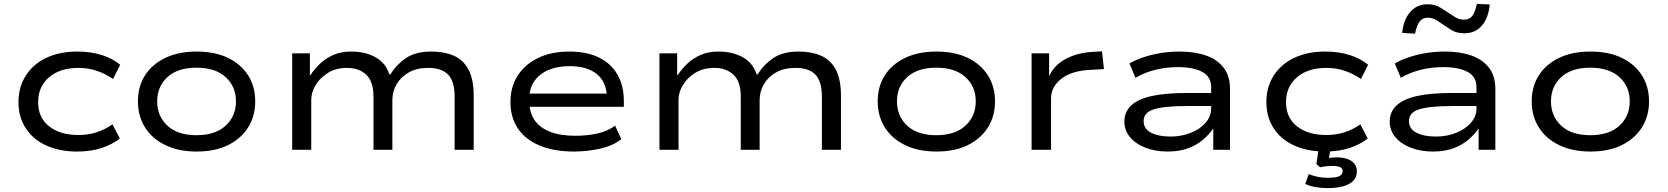

<svg xmlns="http://www.w3.org/2000/svg" viewBox="-20 -770 8572 987"><path d="M376 9Q286 9 218 -22Q150 -53 112.5 -110.5Q75 -168 75 -245Q75 -323 113 -382Q151 -441 219 -473Q287 -505 377 -505Q447 -505 503.5 -487Q560 -469 598 -437L561 -364Q524 -390 479.5 -405.5Q435 -421 384 -421Q289 -421 232.5 -373Q176 -325 176 -245Q176 -165 232.5 -120.5Q289 -76 383 -76Q435 -76 479.5 -91Q524 -106 558 -131L596 -58Q557 -27 502 -9Q447 9 376 9Z M991 9Q898 9 830 -24Q762 -57 725.5 -115Q689 -173 689 -249Q689 -325 725.5 -382.5Q762 -440 830 -472.5Q898 -505 990 -505Q1085 -505 1152 -472.5Q1219 -440 1255.5 -382.5Q1292 -325 1292 -249Q1292 -173 1255.5 -115Q1219 -57 1152 -24Q1085 9 991 9ZM990 -75Q1087 -75 1140 -124Q1193 -173 1193 -249Q1193 -325 1140 -373.5Q1087 -422 990 -422Q893 -422 840.5 -373.5Q788 -325 788 -249Q788 -173 840.5 -124Q893 -75 990 -75Z M1482 0V-496H1573V-384H1576Q1596 -415 1625 -442.5Q1654 -470 1693.5 -487.5Q1733 -505 1784 -505Q1859 -505 1911.5 -475Q1964 -445 1981 -388H1987Q2017 -437 2066.5 -471Q2116 -505 2198 -505Q2263 -505 2312 -484Q2361 -463 2388 -413Q2415 -363 2415 -279V0H2317V-273Q2317 -352 2283.5 -386.5Q2250 -421 2181 -421Q2123 -421 2082 -398Q2041 -375 2019 -337.5Q1997 -300 1997 -255V0H1900V-273Q1900 -351 1862.5 -386Q1825 -421 1764 -421Q1707 -421 1666 -395.5Q1625 -370 1602.5 -332.5Q1580 -295 1580 -258V0Z M2930 9Q2830 9 2756 -21Q2682 -51 2643 -108.5Q2604 -166 2604 -246Q2604 -322 2640.5 -380Q2677 -438 2745 -471.5Q2813 -505 2908 -505Q2997 -505 3059.5 -474Q3122 -443 3154.5 -386Q3187 -329 3187 -250V-221H2676V-289H3125L3100 -267Q3099 -348 3048.5 -389Q2998 -430 2908 -430Q2847 -430 2801 -411Q2755 -392 2728 -354.5Q2701 -317 2701 -262V-250Q2701 -192 2728 -152.5Q2755 -113 2808 -92.5Q2861 -72 2938 -72Q2997 -72 3050 -83.5Q3103 -95 3142 -124L3174 -55Q3134 -22 3068 -6.5Q3002 9 2930 9Z M3370 0V-496H3461V-384H3464Q3484 -415 3513 -442.5Q3542 -470 3581.5 -487.5Q3621 -505 3672 -505Q3747 -505 3799.5 -475Q3852 -445 3869 -388H3875Q3905 -437 3954.5 -471Q4004 -505 4086 -505Q4151 -505 4200 -484Q4249 -463 4276 -413Q4303 -363 4303 -279V0H4205V-273Q4205 -352 4171.5 -386.5Q4138 -421 4069 -421Q4011 -421 3970 -398Q3929 -375 3907 -337.5Q3885 -300 3885 -255V0H3788V-273Q3788 -351 3750.5 -386Q3713 -421 3652 -421Q3595 -421 3554 -395.5Q3513 -370 3490.5 -332.5Q3468 -295 3468 -258V0Z M4794 9Q4701 9 4633 -24Q4565 -57 4528.5 -115Q4492 -173 4492 -249Q4492 -325 4528.5 -382.5Q4565 -440 4633 -472.5Q4701 -505 4793 -505Q4888 -505 4955 -472.5Q5022 -440 5058.5 -382.5Q5095 -325 5095 -249Q5095 -173 5058.5 -115Q5022 -57 4955 -24Q4888 9 4794 9ZM4793 -75Q4890 -75 4943 -124Q4996 -173 4996 -249Q4996 -325 4943 -373.5Q4890 -422 4793 -422Q4696 -422 4643.5 -373.5Q4591 -325 4591 -249Q4591 -173 4643.5 -124Q4696 -75 4793 -75Z M5283 0V-496H5373V-378Q5399 -435 5457.5 -466.5Q5516 -498 5591 -503L5645 -506L5655 -415L5571 -410Q5481 -403 5432 -362Q5383 -321 5383 -265V0Z M5982 9Q5918 9 5867.5 -11Q5817 -31 5788.5 -65.5Q5760 -100 5760 -145Q5760 -194 5794 -227Q5828 -260 5898.5 -276Q5969 -292 6081 -292H6224V-225H6086Q6022 -225 5978.5 -220.5Q5935 -216 5908.5 -207Q5882 -198 5870.5 -183Q5859 -168 5859 -147Q5859 -107 5898 -87.5Q5937 -68 5998 -68Q6053 -68 6101 -87Q6149 -106 6177.5 -139Q6206 -172 6206 -211V-323Q6206 -375 6161 -400Q6116 -425 6034 -425Q5976 -425 5920.5 -411.5Q5865 -398 5817 -370L5786 -444Q5822 -464 5864 -477.5Q5906 -491 5951.5 -498Q5997 -505 6044 -505Q6122 -505 6180 -484.5Q6238 -464 6270.5 -421.5Q6303 -379 6303 -312V0H6217V-109V-110Q6196 -79 6164 -51.5Q6132 -24 6087 -7.5Q6042 9 5982 9Z M6791 9Q6701 9 6633 -22Q6565 -53 6527.5 -110.5Q6490 -168 6490 -245Q6490 -323 6528 -382Q6566 -441 6634 -473Q6702 -505 6792 -505Q6862 -505 6918.5 -487Q6975 -469 7013 -437L6976 -364Q6939 -390 6894.5 -405.5Q6850 -421 6799 -421Q6704 -421 6647.5 -373Q6591 -325 6591 -245Q6591 -165 6647.5 -120.5Q6704 -76 6798 -76Q6850 -76 6894.5 -91Q6939 -106 6973 -131L7011 -58Q6972 -27 6917 -9Q6862 9 6791 9ZM6804 197Q6773 197 6741.5 191.5Q6710 186 6690 175L6708 125Q6734 135 6755.5 139.5Q6777 144 6806 144Q6846 144 6864 136Q6882 128 6882 110Q6882 95 6868.5 89Q6855 83 6830 83Q6817 83 6799.5 84.5Q6782 86 6766 90L6747 73L6761 -20H6822L6809 59L6782 48Q6802 43 6819 41Q6836 39 6852 39Q6883 39 6906 47Q6929 55 6942 71Q6955 87 6955 111Q6955 140 6937 159Q6919 178 6885 187.5Q6851 197 6804 197Z M7346 9Q7282 9 7231.5 -11Q7181 -31 7152.5 -65.5Q7124 -100 7124 -145Q7124 -194 7158 -227Q7192 -260 7262.5 -276Q7333 -292 7445 -292H7588V-225H7450Q7386 -225 7342.5 -220.5Q7299 -216 7272.5 -207Q7246 -198 7234.5 -183Q7223 -168 7223 -147Q7223 -107 7262 -87.5Q7301 -68 7362 -68Q7417 -68 7465 -87Q7513 -106 7541.5 -139Q7570 -172 7570 -211V-323Q7570 -375 7525 -400Q7480 -425 7398 -425Q7340 -425 7284.5 -411.5Q7229 -398 7181 -370L7150 -444Q7186 -464 7228 -477.5Q7270 -491 7315.5 -498Q7361 -505 7408 -505Q7486 -505 7544 -484.5Q7602 -464 7634.5 -421.5Q7667 -379 7667 -312V0H7581V-109V-110Q7560 -79 7528 -51.5Q7496 -24 7451 -7.5Q7406 9 7346 9ZM7254 -597 7188 -601Q7195 -669 7229.5 -708.5Q7264 -748 7318 -748Q7358 -748 7384 -731Q7410 -714 7428 -703Q7441 -695 7460.5 -682Q7480 -669 7505 -669Q7534 -669 7548.5 -688Q7563 -707 7572 -750L7638 -747Q7632 -678 7598 -638.5Q7564 -599 7508 -599Q7467 -599 7440.5 -616Q7414 -633 7398 -644Q7384 -653 7364.5 -666Q7345 -679 7320 -679Q7293 -679 7278 -659.5Q7263 -640 7254 -597Z M8156 9Q8063 9 7995 -24Q7927 -57 7890.5 -115Q7854 -173 7854 -249Q7854 -325 7890.5 -382.5Q7927 -440 7995 -472.5Q8063 -505 8155 -505Q8250 -505 8317 -472.5Q8384 -440 8420.5 -382.5Q8457 -325 8457 -249Q8457 -173 8420.5 -115Q8384 -57 8317 -24Q8250 9 8156 9ZM8155 -75Q8252 -75 8305 -124Q8358 -173 8358 -249Q8358 -325 8305 -373.5Q8252 -422 8155 -422Q8058 -422 8005.5 -373.5Q7953 -325 7953 -249Q7953 -173 8005.5 -124Q8058 -75 8155 -75Z"/></svg>

Font: Nunito Sans 7pt Expanded
Style: Regular
Weight: 400
Width: 7
Designer: Vernon Adams
Foundry: Vernon Adams
Version: Version 3.101;gftools[0.9.27]